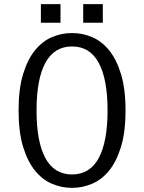

<svg xmlns="http://www.w3.org/2000/svg" viewBox="-20 -895 698 930"><path d="M70 -360Q70 -465 92 -536.5Q114 -608 150 -652Q186 -696 232.5 -715.5Q279 -735 329 -735Q379 -735 425.5 -715.5Q472 -696 508 -652Q544 -608 566 -536.5Q588 -465 588 -360Q588 -255 566 -183.5Q544 -112 508 -68Q472 -24 425 -4.5Q378 15 329 15Q279 15 232.5 -4.5Q186 -24 150 -68Q114 -112 92 -183.5Q70 -255 70 -360ZM157 -360Q157 -208 200 -129Q243 -50 329 -50Q415 -50 458 -129Q501 -208 501 -360Q501 -512 458 -591Q415 -670 329 -670Q243 -670 200 -591Q157 -512 157 -360ZM178 -785V-875H273V-785ZM383 -785V-875H478V-785Z"/></svg>

Font: Carrois Gothic
Style: Regular
Weight: 400
Designer: Ralph du Carrois
Foundry: Ralph du Carrois
Version: Version 1.001